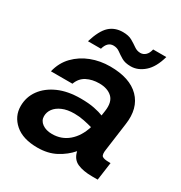

<svg xmlns="http://www.w3.org/2000/svg" viewBox="-164 -803 883 935"><g transform="rotate(30 277.5 -336.0)"><path d="M178 12Q96 12 51.5 -27Q7 -66 7 -123Q7 -174 36 -214Q65 -254 117.5 -277.5Q170 -301 243 -301Q288 -301 320 -294.5Q352 -288 371 -280L375 -307Q383 -361 357 -385.5Q331 -410 284 -410Q245 -410 214.5 -394.5Q184 -379 171 -343H50Q63 -397 98.5 -433.5Q134 -470 183.5 -489Q233 -508 289 -508Q400 -508 454 -453Q508 -398 494 -302L473 -148Q468 -117 477.5 -109Q487 -101 518 -101H525L511 0H480Q429 0 396.5 -14.5Q364 -29 355 -70Q325 -35 281 -11.5Q237 12 178 12ZM130 -137Q130 -112 151.5 -96.5Q173 -81 207 -81Q260 -81 298.5 -114Q337 -147 355 -205Q334 -211 307 -216.5Q280 -222 253 -222Q213 -222 185.5 -210Q158 -198 144 -179Q130 -160 130 -137ZM374 -558Q342 -558 322.5 -569.5Q303 -581 287.5 -592.5Q272 -604 252 -604Q218 -604 206 -560H133Q154 -629 184 -656.5Q214 -684 259 -684Q291 -684 311 -672.5Q331 -661 347 -649.5Q363 -638 382 -638Q398 -638 410.5 -649.5Q423 -661 428 -684H502Q484 -619 449 -588.5Q414 -558 374 -558Z"/></g></svg>

Font: Host Grotesk Light SemiBold
Style: Italic
Weight: 600
Italic angle: -8°
Version: Version 1.003